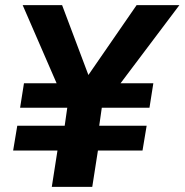

<svg xmlns="http://www.w3.org/2000/svg" viewBox="-20 -725 716 745"><path d="M181 0 203 -141H31L47 -237H231L241 -307H58L73 -402H223L207 -385L68 -705H221L323 -434L510 -705H676L435 -385L425 -402H575L560 -307H375L365 -237H549L533 -141H360L338 0Z"/></svg>

Font: Nunito Sans 7pt ExtraBold
Style: Italic
Weight: 800
Italic angle: -9°
Designer: Vernon Adams
Foundry: Vernon Adams
Version: Version 3.101;gftools[0.9.27]